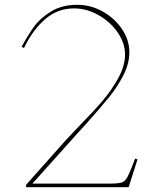

<svg xmlns="http://www.w3.org/2000/svg" viewBox="-20 -780 653 800"><path d="M543 -119 553 -116 516 0H89L88 -9L255 -197Q259 -202 311 -256Q369 -315 407 -359.5Q445 -404 473 -455Q501 -506 501 -553Q501 -600 470.5 -644.5Q440 -689 390.5 -717Q341 -745 288 -745Q220 -745 168 -700Q116 -655 80 -580L70 -585Q96 -633 121.5 -668.5Q147 -704 192.5 -732Q238 -760 302 -760Q358 -760 408 -732Q458 -704 488.5 -658.5Q519 -613 519 -562Q519 -516 494.5 -467.5Q470 -419 434.5 -375Q399 -331 337 -262L298 -219L115 -15H434Q473 -15 487 -19.5Q501 -24 511 -42.5Q521 -61 543 -119Z"/></svg>

Font: TMT Limkin
Style: Regular
Weight: 400
Designer: Gabriel Drozdov
Version: Version 1.000;Glyphs 3.1.2 (3151)